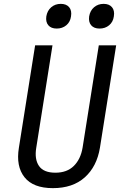

<svg xmlns="http://www.w3.org/2000/svg" viewBox="-20 -965 640 995"><path d="M254 10Q152 10 107 -46.5Q62 -103 78 -200L162 -730H252L168 -200Q158 -140 182 -105Q206 -70 267 -70Q327 -70 362.5 -105Q398 -140 408 -200L492 -730H582L498 -200Q482 -102 419.5 -46Q357 10 254 10ZM496 -817Q467 -817 452.5 -834Q438 -851 442 -880Q447 -910 467.5 -927.5Q488 -945 517 -945Q546 -945 560.5 -927.5Q575 -910 570 -880Q566 -851 545.5 -834Q525 -817 496 -817ZM274 -817Q245 -817 230.5 -834Q216 -851 220 -880Q225 -910 245.5 -927.5Q266 -945 295 -945Q324 -945 338.5 -927.5Q353 -910 348 -880Q344 -851 323.5 -834Q303 -817 274 -817Z"/></svg>

Font: JetBrains Mono NL
Style: Italic
Weight: 400
Italic angle: -9°
Monospace: yes
Designer: Philipp Nurullin, Konstantin Bulenkov
Foundry: JetBrains
Version: Version 2.305; ttfautohint (v1.8.4.7-5d5b)